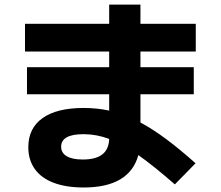

<svg xmlns="http://www.w3.org/2000/svg" viewBox="-20 -789 978 851"><path d="M105.5 -136.7Q105.5 -220.7 168.7 -265.6Q231.9 -310.5 350.6 -310.5Q409.2 -310.5 463.9 -298.8V-371.1H99.6V-491.2H463.9V-560.5H90.8V-683.6H463.9V-768.6H602.5V-683.6H847.7V-560.5H602.5V-491.2H838.9V-371.1H602.5V-246.1Q656.2 -217.3 716.1 -172.9Q775.9 -128.4 846.7 -65.4L754.9 28.3Q661.1 -53.7 593.3 -101.6Q553.7 42 350.6 42Q272.9 42 218 21.2Q163.1 0.5 134.3 -39.8Q105.5 -80.1 105.5 -136.7ZM346.7 -82Q404.3 -82 433.3 -104.5Q462.4 -127 463.9 -173.3Q407.7 -194.3 350.6 -194.3Q251 -194.3 251 -138.7Q251 -111.3 275.6 -96.7Q300.3 -82 346.7 -82Z"/></svg>

Font: Pretendard ExtraBold
Style: Regular
Weight: 800
Designer: Base glyphs from Inter by Rasmus Andersson; Hangeul glyphs from Noto Sans CJK(Source Han Sans) by Jang Soo-young and Kan
Foundry: Kil Hyung-jin
Version: Version 1.309